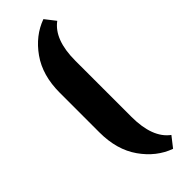

<svg xmlns="http://www.w3.org/2000/svg" viewBox="-252 -700 783 783"><g transform="rotate(-45 140.0 -308.0)"><path d="M210 -682.1 245.1 -637.2Q182.1 -590.8 182.1 -470.2V-147Q182.1 -25.4 245.1 21L210 65.9Q139.6 40.5 92.3 -26.6Q44.9 -93.8 44.9 -193.8V-422.9Q44.9 -522.5 92.3 -589.6Q139.6 -656.7 210 -682.1Z"/></g></svg>

Font: Wesal
Style: Regular
Weight: 700
Designer: Ahmed zaza
Foundry: Ahmed zaza
Version: Version 2.01